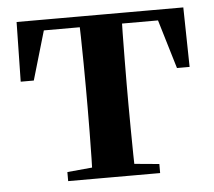

<svg xmlns="http://www.w3.org/2000/svg" viewBox="-44 -583 704 631"><g transform="rotate(-5 308.0 -268.0)"><path d="M29.2 -339.1 32.8 -535.7H582.8L586.4 -339.1H544.7L486.1 -534.2L552 -500.4H63.6L129.5 -534.2L72.4 -339.1ZM156.1 0V-29.9L267.7 -40.2H348.6L459.5 -29.9V0ZM237.2 0Q238.2 -25.5 239.1 -67.4Q239.9 -109.4 240.4 -154.7Q240.9 -200 240.9 -234.8V-301.2Q240.9 -335.7 240.4 -381Q239.9 -426.4 239.1 -468.7Q238.2 -511 237.2 -535.7H378.4Q377.4 -511 376.9 -468.7Q376.4 -426.4 375.9 -381Q375.4 -335.7 375.4 -301.2V-234.8Q375.4 -200 375.9 -154.7Q376.4 -109.4 376.9 -67.4Q377.4 -25.5 378.4 0Z"/></g></svg>

Font: Source Han Serif JP VF
Style: Regular
Weight: 250
Designer: Ryoko NISHIZUKA 西塚涼子 (kana & ideographs); Frank Grießhammer (Latin, Greek & Cyrillic); Wenlong ZHANG 张文龙 (bopomofo); San
Foundry: Adobe
Version: Version 2.001;hotconv 1.1.0;makeotfexe 2.6.0